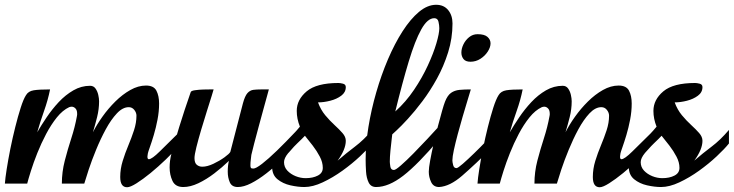

<svg xmlns="http://www.w3.org/2000/svg" viewBox="-37 -768 3068 803"><path d="M494.6 15.1Q465.8 15.1 465.8 -27.8Q465.8 -61.5 476.1 -94.7Q486.3 -127.9 499.8 -159.9Q513.2 -191.9 523.4 -223.1Q533.7 -254.4 533.7 -284.2Q533.7 -296.9 524.7 -308.3Q515.6 -319.8 501.5 -319.8Q476.1 -319.8 451.7 -293.7Q427.2 -267.6 405.3 -227.1Q383.3 -186.5 365 -141.8Q346.7 -97.2 334 -58.8Q321.3 -20.5 315.4 0H221.7Q221.7 -48.8 233.9 -95.9Q246.1 -143.1 261.2 -189.7Q276.4 -236.3 284.7 -282.2Q285.6 -285.2 285.6 -288.1Q285.6 -291 285.6 -293Q285.6 -307.1 278.6 -314.5Q271.5 -321.8 262.7 -321.8Q258.3 -321.8 252.4 -319.8Q225.1 -307.1 200.9 -277.1Q176.8 -247.1 156 -207.8Q135.3 -168.5 119.1 -127.9Q103 -87.4 92.3 -53.2Q81.5 -19 76.7 0H-16.6Q-15.1 -22 -9 -60.8Q-2.9 -99.6 6.3 -145.8Q15.6 -191.9 26.9 -236.8Q38.1 -281.7 49.6 -317.6Q61 -353.5 71.8 -370.1Q81.5 -386.7 104 -390.4Q126.5 -394 172.4 -394Q163.6 -349.6 147.2 -303.7Q130.9 -257.8 118.7 -214.8Q135.3 -243.7 158 -277.3Q180.7 -311 208.7 -341.1Q236.8 -371.1 269.8 -390.1Q302.7 -409.2 339.8 -409.2Q354.5 -409.2 362.5 -397.7Q370.6 -386.2 374 -371.1Q377.4 -356 377.4 -344.2Q377.4 -311.5 369.1 -278.3Q360.8 -245.1 351.6 -214.8Q367.2 -246.1 391.4 -280Q415.5 -314 445.3 -343.5Q475.1 -373 508.1 -391.6Q541 -410.2 573.7 -410.2Q606 -410.2 617.2 -388.7Q628.4 -367.2 628.4 -335Q628.4 -302.2 621.8 -267.8Q615.2 -233.4 606.2 -203.4Q597.2 -173.3 589.8 -152.8Q582.5 -132.3 581.5 -127Q581.1 -122.6 580.3 -118.9Q579.6 -115.2 579.6 -112.8Q579.6 -102.1 585.4 -102.1Q598.1 -102.1 631.3 -134.8Q664.6 -167.5 712.4 -214.8V-159.7Q688.5 -131.8 656.7 -101.3Q625 -70.8 592.8 -44.4Q560.5 -18.1 534.2 -1.5Q507.8 15.1 494.6 15.1Z M729.5 14.2Q696.3 14.2 684.3 -11.5Q672.4 -37.1 672.4 -67.9Q672.4 -82 674.3 -96.4Q676.3 -110.8 679.2 -122.1Q691.4 -168 712.6 -237.1Q733.9 -306.2 760.3 -381.8Q761.2 -388.2 778.1 -390.6Q794.9 -393.1 813.7 -393.6Q832.5 -394 839.4 -394H856.4Q856.4 -392.6 848.4 -367.2Q840.3 -341.8 828.4 -303.7Q816.4 -265.6 804.4 -225.3Q792.5 -185.1 784.4 -152.6Q776.4 -120.1 776.4 -106.9Q776.4 -86.9 785.9 -78.9Q795.4 -70.8 809.1 -70.8Q829.6 -70.8 855.5 -83Q881.3 -95.2 901.9 -110.1Q922.4 -125 926.3 -132.8L979 -335.9Q987.3 -366.7 998 -378.7Q1008.8 -390.6 1022.9 -392.3Q1037.1 -394 1054.2 -394H1087.4Q1087.4 -394 1081.1 -370.8Q1074.7 -347.7 1064.9 -312Q1055.2 -276.4 1044.7 -237.8Q1034.2 -199.2 1025.9 -167.2Q1017.6 -135.3 1014.2 -120.1Q1013.7 -113.3 1012 -101.1Q1010.3 -88.9 1010.3 -76.2Q1010.3 -69.3 1012.2 -66.2Q1014.2 -63 1022.5 -63Q1033.2 -63 1059.1 -83Q1085 -103 1121.1 -137.9Q1157.2 -172.9 1198.2 -216.3V-161.1Q1172.9 -130.9 1141.6 -99.9Q1110.4 -68.8 1077.1 -43Q1043.9 -17.1 1013.2 -1.5Q982.4 14.2 957.5 14.2Q932.6 14.2 924.1 -5.6Q915.5 -25.4 915.5 -49.8Q915.5 -76.7 920.4 -95.2Q892.1 -67.9 859.1 -42.7Q826.2 -17.6 792.7 -1.7Q759.3 14.2 729.5 14.2Z M1235.8 14.2Q1209 14.2 1177.5 7.1Q1146 0 1123.5 -18.3Q1101.1 -36.6 1101.1 -69.8Q1101.1 -90.3 1114.3 -113.3Q1127.4 -136.2 1147 -159.4Q1166.5 -182.6 1185.8 -202.9Q1205.1 -223.1 1217.3 -238.3Q1204.1 -271 1204.1 -304.2Q1204.1 -351.1 1245.6 -386Q1287.1 -420.9 1378.4 -420.9Q1385.7 -420.9 1397.5 -418Q1409.2 -415 1409.2 -403.8Q1409.2 -381.8 1390.1 -367.7Q1371.1 -353.5 1344.2 -346.7Q1317.4 -339.8 1293 -339.8Q1304.2 -309.1 1323.2 -286.1Q1342.3 -263.2 1362.1 -245.1Q1381.8 -227.1 1395.5 -211.4Q1409.2 -195.8 1409.2 -179.2Q1409.2 -143.1 1375 -96.2Q1411.1 -127.4 1447.5 -154.8Q1483.9 -182.1 1520 -224.6V-168Q1502 -145.5 1469 -114.5Q1436 -83.5 1395.3 -54.2Q1354.5 -24.9 1312.7 -5.4Q1271 14.2 1235.8 14.2ZM1241.2 -22.9Q1271.5 -22.9 1292.2 -33.7Q1313 -44.4 1313 -65.9Q1313 -89.4 1300.5 -113Q1288.1 -136.7 1270.8 -159.2Q1253.4 -181.6 1238.3 -200.2Q1228 -189 1207 -169.2Q1186 -149.4 1168.5 -127.9Q1150.9 -106.4 1150.9 -89.8Q1150.9 -69.3 1164.8 -54.4Q1178.7 -39.6 1199.5 -31.2Q1220.2 -22.9 1241.2 -22.9Z M1536.1 14.2Q1514.2 14.2 1504.9 -4.6Q1495.6 -23.4 1493.9 -50.3Q1492.2 -77.1 1492.2 -101.1Q1492.2 -165 1503.9 -237.1Q1515.6 -309.1 1536.6 -381.8Q1557.6 -454.6 1585.7 -520.3Q1613.8 -585.9 1646.7 -637.2Q1679.7 -688.5 1715.3 -718.3Q1751 -748 1787.1 -748Q1819.3 -748 1837.4 -725.8Q1855.5 -703.6 1855.5 -669.9Q1855.5 -607.9 1837.2 -549.3Q1818.8 -490.7 1790.3 -439Q1761.7 -387.2 1729.5 -344.5Q1697.3 -301.8 1668.7 -270.8Q1640.1 -239.7 1621.8 -222.9Q1603.5 -206.1 1603.5 -206.1Q1603.5 -206.1 1601.1 -185.5Q1598.6 -165 1595.9 -137.9Q1593.3 -110.8 1593.3 -91.8Q1593.3 -85.9 1595.5 -71.5Q1597.7 -57.1 1610.4 -57.1Q1617.7 -57.1 1640.1 -76.7Q1662.6 -96.2 1691.9 -126Q1721.2 -155.8 1750.2 -186.8Q1779.3 -217.8 1800.3 -241.2V-186.5Q1710.9 -80.6 1649.7 -33.2Q1588.4 14.2 1536.1 14.2ZM1616.2 -301.8Q1660.6 -341.8 1694.8 -392.6Q1729 -443.4 1752.4 -494.4Q1775.9 -545.4 1788.1 -586.9Q1800.3 -628.4 1800.3 -649.9Q1800.3 -662.1 1796.9 -677Q1793.5 -691.9 1779.3 -691.9Q1751 -691.9 1724.9 -645Q1698.7 -598.1 1672.4 -510.7Q1646 -423.3 1616.2 -301.8Z M1799.3 14.2Q1775.9 14.2 1766.1 -6.6Q1756.3 -27.3 1756.3 -49.8Q1756.3 -65.4 1762 -96.4Q1767.6 -127.4 1776.1 -164.8Q1784.7 -202.1 1794.2 -239Q1803.7 -275.9 1811.8 -304Q1819.8 -332 1824.2 -342.8Q1834.5 -369.1 1849.4 -379.6Q1864.3 -390.1 1884.8 -392.1Q1905.3 -394 1932.1 -394Q1927.2 -377.4 1918 -347.2Q1908.7 -316.9 1897.9 -280Q1887.2 -243.2 1877.4 -206.8Q1867.7 -170.4 1861.3 -141.1Q1855 -111.8 1855 -97.2Q1855 -90.3 1858.2 -77.6Q1861.3 -64.9 1872.1 -64.9Q1877.9 -64.9 1898.7 -83Q1919.4 -101.1 1945.8 -126.7Q1972.2 -152.3 1995.6 -176.8Q2019 -201.2 2030.3 -213.9V-159.2Q1947.8 -78.1 1896 -33.2Q1844.2 11.7 1799.3 14.2ZM1930.7 -509.8Q1910.2 -509.8 1901.4 -521.2Q1892.6 -532.7 1892.6 -547.9Q1892.6 -564.5 1901.1 -582.3Q1909.7 -600.1 1925 -612.5Q1940.4 -625 1960.4 -625Q1989.3 -625 2002 -613.5Q2014.6 -602.1 2014.6 -586.9Q2014.6 -570.3 2002.9 -552.2Q1991.2 -534.2 1972.2 -522Q1953.1 -509.8 1930.7 -509.8Z M2471.2 15.1Q2442.4 15.1 2442.4 -27.8Q2442.4 -61.5 2452.6 -94.7Q2462.9 -127.9 2476.3 -159.9Q2489.7 -191.9 2500 -223.1Q2510.3 -254.4 2510.3 -284.2Q2510.3 -296.9 2501.2 -308.3Q2492.2 -319.8 2478 -319.8Q2452.6 -319.8 2428.2 -293.7Q2403.8 -267.6 2381.8 -227.1Q2359.9 -186.5 2341.6 -141.8Q2323.2 -97.2 2310.5 -58.8Q2297.9 -20.5 2292 0H2198.2Q2198.2 -48.8 2210.4 -95.9Q2222.7 -143.1 2237.8 -189.7Q2252.9 -236.3 2261.2 -282.2Q2262.2 -285.2 2262.2 -288.1Q2262.2 -291 2262.2 -293Q2262.2 -307.1 2255.1 -314.5Q2248 -321.8 2239.3 -321.8Q2234.9 -321.8 2229 -319.8Q2201.7 -307.1 2177.5 -277.1Q2153.3 -247.1 2132.6 -207.8Q2111.8 -168.5 2095.7 -127.9Q2079.6 -87.4 2068.8 -53.2Q2058.1 -19 2053.2 0H1960Q1961.4 -22 1967.5 -60.8Q1973.6 -99.6 1982.9 -145.8Q1992.2 -191.9 2003.4 -236.8Q2014.6 -281.7 2026.1 -317.6Q2037.6 -353.5 2048.3 -370.1Q2058.1 -386.7 2080.6 -390.4Q2103 -394 2148.9 -394Q2140.1 -349.6 2123.8 -303.7Q2107.4 -257.8 2095.2 -214.8Q2111.8 -243.7 2134.5 -277.3Q2157.2 -311 2185.3 -341.1Q2213.4 -371.1 2246.3 -390.1Q2279.3 -409.2 2316.4 -409.2Q2331.1 -409.2 2339.1 -397.7Q2347.2 -386.2 2350.6 -371.1Q2354 -356 2354 -344.2Q2354 -311.5 2345.7 -278.3Q2337.4 -245.1 2328.1 -214.8Q2343.8 -246.1 2367.9 -280Q2392.1 -314 2421.9 -343.5Q2451.7 -373 2484.6 -391.6Q2517.6 -410.2 2550.3 -410.2Q2582.5 -410.2 2593.8 -388.7Q2605 -367.2 2605 -335Q2605 -302.2 2598.4 -267.8Q2591.8 -233.4 2582.8 -203.4Q2573.7 -173.3 2566.4 -152.8Q2559.1 -132.3 2558.1 -127Q2557.6 -122.6 2556.9 -118.9Q2556.2 -115.2 2556.2 -112.8Q2556.2 -102.1 2562 -102.1Q2574.7 -102.1 2607.9 -134.8Q2641.1 -167.5 2689 -214.8V-159.7Q2665 -131.8 2633.3 -101.3Q2601.6 -70.8 2569.3 -44.4Q2537.1 -18.1 2510.7 -1.5Q2484.4 15.1 2471.2 15.1Z M2727.5 14.2Q2700.7 14.2 2669.2 7.1Q2637.7 0 2615.2 -18.3Q2592.8 -36.6 2592.8 -69.8Q2592.8 -90.3 2606 -113.3Q2619.1 -136.2 2638.7 -159.4Q2658.2 -182.6 2677.5 -202.9Q2696.8 -223.1 2709 -238.3Q2695.8 -271 2695.8 -304.2Q2695.8 -351.1 2737.3 -386Q2778.8 -420.9 2870.1 -420.9Q2877.4 -420.9 2889.2 -418Q2900.9 -415 2900.9 -403.8Q2900.9 -381.8 2881.8 -367.7Q2862.8 -353.5 2835.9 -346.7Q2809.1 -339.8 2784.7 -339.8Q2795.9 -309.1 2814.9 -286.1Q2834 -263.2 2853.8 -245.1Q2873.5 -227.1 2887.2 -211.4Q2900.9 -195.8 2900.9 -179.2Q2900.9 -143.1 2866.7 -96.2Q2902.8 -127.4 2939.2 -154.8Q2975.6 -182.1 3011.7 -224.6V-168Q2993.7 -145.5 2960.7 -114.5Q2927.7 -83.5 2887 -54.2Q2846.2 -24.9 2804.4 -5.4Q2762.7 14.2 2727.5 14.2ZM2732.9 -22.9Q2763.2 -22.9 2783.9 -33.7Q2804.7 -44.4 2804.7 -65.9Q2804.7 -89.4 2792.2 -113Q2779.8 -136.7 2762.5 -159.2Q2745.1 -181.6 2730 -200.2Q2719.7 -189 2698.7 -169.2Q2677.7 -149.4 2660.2 -127.9Q2642.6 -106.4 2642.6 -89.8Q2642.6 -69.3 2656.5 -54.4Q2670.4 -39.6 2691.2 -31.2Q2711.9 -22.9 2732.9 -22.9Z"/></svg>

Font: Norican
Style: Regular
Weight: 400
Designer: Vernon Adams
Foundry: Vernon Adams
Version: Version 1.100; ttfautohint (v1.8.4.7-5d5b);gftools[0.9.33]